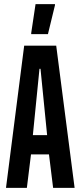

<svg xmlns="http://www.w3.org/2000/svg" viewBox="-20 -909 389 929"><path d="M9 0 97 -688H252L341 0H237L217 -162H130L110 0ZM139 -255H208L176 -576H171ZM131 -744V-749L152 -889H246V-884L212 -744Z"/></svg>

Font: Saira UltraCondensed
Style: Bold
Weight: 700
Width: 1
Designer: Hector Gatti with collaboration of the Omnibus-Type team
Foundry: Omnibus-Type
Version: Version 1.101